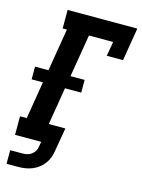

<svg xmlns="http://www.w3.org/2000/svg" viewBox="-132 -810 776 1051"><g transform="rotate(15 256.0 -285.0)"><path d="M12 165V88H79Q92 88 105.5 85.5Q119 83 130.5 75Q142 67 149.5 55Q157 43 159 29L164 0H16V-105H54L89 -317H25V-389H101L141 -630H117V-735H512L481 -548H389L403 -630H266L226 -389H306V-317H214L179 -105H273L250 29Q247 49 240 67.5Q233 86 220.5 102.5Q208 119 191.5 131.5Q175 144 156 151.5Q137 159 117.5 162Q98 165 79 165Z"/></g></svg>

Font: Iosevka Slab Extrabold
Style: Italic
Weight: 800
Italic angle: -9°
Monospace: yes
Designer: Belleve Invis
Foundry: Belleve Invis
Version: Version 11.1.0; ttfautohint (v1.8.3)